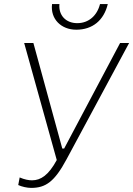

<svg xmlns="http://www.w3.org/2000/svg" viewBox="-20 -910 650 937"><path d="M132 7C203 7 246 -23 305 -133L610 -700H566L293 -185H284L143 -700H98L257 -129C217 -55 179 -30 136 -30C120 -30 99 -34 76 -44L69 -7C86 1 112 7 132 7ZM352 -765C432 -765 487 -811 506 -890H468C454 -834 413 -797 357 -797C301 -797 265 -836 270 -890H234C225 -817 279 -765 352 -765Z"/></svg>

Font: Fixel Text 20240404 ExtraLight
Style: Italic
Weight: 200
Width: 4
Italic angle: -10°
Designer: AlfaBravo + MacPaw
Foundry: Kyrylo Tkachov, Marchela Mozhyna, Serhii Makarenko, Maria Weinstein, Zakhar Kryvoshyya
Version: Version 1.211;Glyphs 3.2 (3225)